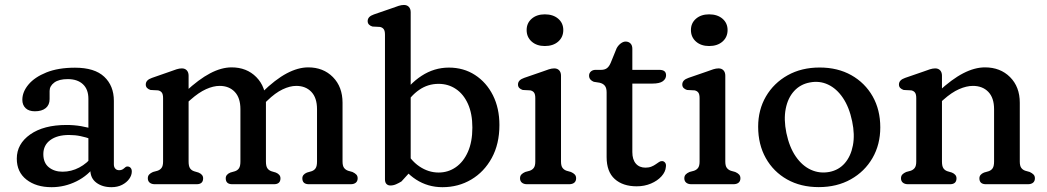

<svg xmlns="http://www.w3.org/2000/svg" viewBox="-20 -758 4308 790"><path d="M351.7 -58.8V-77.2L343.7 -88.8V-351.5Q343.7 -390.6 321.1 -411.5Q298.6 -432.5 258.6 -432.5Q222.5 -432.5 203.3 -418.3Q184.1 -404.1 184.1 -383.7V-350.3Q184.1 -326.3 168.1 -313.2Q152.1 -300.1 123.5 -300.1Q98.7 -300.1 85.3 -313Q71.9 -326 71.9 -347.3Q71.9 -380 97.3 -410.3Q122.7 -440.6 171.2 -460.1Q219.7 -479.5 288.6 -479.5Q369.1 -479.5 408.8 -442.3Q448.5 -405 448.5 -343.1V-81.6Q448.5 -70.8 454.3 -64.3Q460 -57.7 470.2 -57.7Q477.7 -57.7 482.3 -60Q486.8 -62.2 490.1 -65.1Q493.5 -68.1 496.7 -70.6Q499.9 -73 504.2 -73Q512.3 -73 517.3 -67.5Q522.3 -62 522.3 -52.4Q522.3 -37 511.8 -22.1Q501.2 -7.2 482.4 2.5Q463.6 12.2 438.5 12.2Q401.1 12.2 376.4 -6.4Q351.7 -24.9 351.7 -58.8ZM49.1 -105.3Q49.1 -166 104.4 -204.9Q159.8 -243.8 253.8 -243.8Q284.6 -243.8 313.7 -238.9Q342.7 -234 363.9 -226L354.3 -185.8Q334.1 -193.1 311.8 -197.8Q289.5 -202.6 264 -202.6Q215.5 -202.6 186.9 -181.6Q158.3 -160.6 158.3 -123.9Q158.3 -87.9 180.9 -69.7Q203.5 -51.5 237.3 -51.5Q273.4 -51.5 306 -68.7Q338.6 -85.8 362.3 -116.9L374.7 -80.7Q343.6 -36.2 294.8 -12Q246 12.2 192.1 12.2Q128.9 12.2 89 -18.9Q49.1 -50 49.1 -105.3Z M756 -446.6V-93.4Q756 -74.5 761.8 -65.8Q767.5 -57.1 778.6 -53.4L796.8 -48Q815.8 -40 815.8 -24.4Q815.8 0 788.8 0H617.2Q603.8 0 596 -6.4Q588.2 -12.8 588.2 -24.4Q588.2 -34 593.8 -40Q599.4 -46 609.6 -50.4L628 -55.4Q638.9 -59.1 644.9 -67.4Q651 -75.7 651 -93.4V-354.2Q651 -370.4 645.6 -377.3Q640.3 -384.2 630.4 -386.2L599.4 -387.8Q590.5 -390.6 585.1 -396.1Q579.8 -401.6 579.8 -410.2Q579.8 -419.6 586.1 -426.4Q592.5 -433.2 605.4 -437.6L680 -463.6Q694.7 -469.1 706.4 -472.9Q718.1 -476.6 728.2 -476.6Q741.2 -476.6 748.6 -468.5Q756 -460.4 756 -446.6ZM741.2 -327.4 715.8 -355.8 743 -380.8Q798.3 -432.2 844.8 -456.5Q891.2 -480.8 932.9 -480.8Q995 -480.8 1034.6 -440.8Q1074.2 -400.7 1074.2 -335.2V-93.4Q1074.2 -74.5 1080 -65.9Q1085.7 -57.3 1096.8 -53.4L1115 -48Q1134 -40 1134 -24.4Q1134 0 1107 0H935.8Q908.8 0 908.8 -24.4Q908.8 -40 927.8 -48L946.6 -53.4Q957.7 -57.1 963.4 -65.8Q969.2 -74.5 969.2 -93.4V-308.8Q969.2 -355.6 945.8 -380.1Q922.4 -404.6 883.7 -404.6Q857.7 -404.6 827.8 -391.1Q797.8 -377.6 764.2 -347.8ZM1064.2 -329.2 1038.8 -358.8 1058.2 -377.8Q1112.9 -431.3 1159.7 -456.1Q1206.4 -480.8 1248.1 -480.8Q1310.2 -480.8 1349.8 -440.8Q1389.4 -400.7 1389.4 -335.2V-93.4Q1389.4 -75.7 1395.6 -67.4Q1401.7 -59.1 1412.4 -55.4L1430.2 -50.4Q1440.4 -45.6 1446 -39.8Q1451.6 -34 1451.6 -24.4Q1451.6 -12.8 1444.1 -6.4Q1436.5 0 1422.6 0H1251Q1224 0 1224 -24.4Q1224 -40 1243 -48L1261.8 -53.4Q1272.9 -57.1 1278.6 -65.8Q1284.4 -74.5 1284.4 -93.4V-308.8Q1284.4 -355.6 1261 -380.1Q1237.6 -404.6 1198.9 -404.6Q1172.9 -404.6 1142.7 -390.2Q1112.4 -375.8 1079.4 -343.6Z M1669.8 -707.6V-53.2L1631.8 -11.4Q1621.1 -4.8 1609.7 0.2Q1598.3 5.2 1586.2 5.2Q1576.4 5.2 1570.2 -1Q1564 -7.2 1564 -19.8V-615.2Q1564 -631.4 1558.6 -638.3Q1553.3 -645.2 1543.4 -647.2L1512.4 -648.8Q1503.5 -651.4 1498.1 -657Q1492.8 -662.6 1492.8 -671.2Q1492.8 -680.6 1499.1 -687.4Q1505.5 -694.2 1518.4 -698.6L1593.8 -724.6Q1608.5 -730.1 1620.2 -733.9Q1631.9 -737.6 1642 -737.6Q1655 -737.6 1662.4 -729.5Q1669.8 -721.4 1669.8 -707.6ZM1642.7 -318.4 1625 -351.8Q1662.3 -411.9 1714.5 -445.9Q1766.6 -479.9 1826.9 -479.9Q1887.6 -479.9 1934.6 -449.4Q1981.6 -418.9 2008.3 -365.8Q2034.9 -312.6 2034.9 -243.6Q2034.9 -165.7 2003.5 -108.2Q1972.1 -50.7 1919.1 -19.3Q1866 12.2 1800.5 12.2Q1740.6 12.2 1691.9 -19.2Q1643.2 -50.7 1615.9 -104.7L1642.9 -148.8Q1667.9 -98.7 1705.4 -73.4Q1742.8 -48.1 1784.7 -48.1Q1824 -48.1 1855.4 -70Q1886.9 -91.8 1905.2 -133.1Q1923.6 -174.4 1923.6 -233.1Q1923.6 -290.1 1905.5 -330.4Q1887.4 -370.7 1855.9 -391.8Q1824.5 -413 1784.4 -413Q1740.6 -413 1704.7 -388.2Q1668.8 -363.5 1642.7 -318.4Z M2288.3 -446.6V-93.4Q2288.3 -75.7 2294.5 -67.4Q2300.6 -59.1 2311.3 -55.4L2329.1 -50.4Q2339.3 -46 2344.9 -40Q2350.5 -34 2350.5 -24.4Q2350.5 -12.8 2343 -6.4Q2335.4 0 2321.5 0H2148.7Q2135.3 0 2127.5 -6.4Q2119.7 -12.8 2119.7 -24.4Q2119.7 -34 2125.3 -40Q2130.9 -46 2141.1 -50.4L2159.5 -55.4Q2170.4 -59.1 2176.4 -67.4Q2182.5 -75.7 2182.5 -93.4V-354.2Q2182.5 -370.4 2177.1 -377.3Q2171.8 -384.2 2161.9 -386.2L2130.9 -387.8Q2122 -390.6 2116.6 -396.1Q2111.3 -401.6 2111.3 -410.2Q2111.3 -419.6 2117.6 -426.4Q2124 -433.2 2136.9 -437.6L2212.3 -463.6Q2227 -469.1 2238.7 -472.9Q2250.4 -476.6 2260.5 -476.6Q2273.5 -476.6 2280.9 -468.5Q2288.3 -460.4 2288.3 -446.6ZM2221.7 -568.6Q2188.5 -568.6 2167.7 -586.9Q2146.9 -605.3 2146.9 -634.4Q2146.9 -663 2167.7 -681Q2188.5 -699 2221.7 -699Q2255.8 -699 2276.8 -681Q2297.7 -663 2297.7 -634.4Q2297.7 -605.3 2276.8 -586.9Q2255.8 -568.6 2221.7 -568.6Z M2447 -417.7 2423.2 -421.4Q2414.3 -424.8 2409 -431.2Q2403.8 -437.7 2403.8 -446.9Q2403.8 -457 2411.2 -463.8Q2418.7 -470.6 2430.9 -470.6H2453.8Q2467.4 -470.6 2476.6 -477Q2485.8 -483.3 2492.7 -499.2L2517.2 -559.4Q2523.7 -571.5 2534.1 -579.3Q2544.4 -587 2554 -587Q2566.3 -587 2574.1 -579.3Q2581.8 -571.5 2581.8 -557.4V-132.2Q2581.8 -101.6 2596.2 -84.9Q2610.6 -68.2 2635.8 -68.2Q2649.6 -68.2 2659.9 -72.3Q2670.2 -76.4 2678 -82Q2685.7 -87.6 2692.1 -91.6Q2698.5 -95.6 2704.2 -95.2Q2711.6 -95 2716.6 -88.7Q2721.6 -82.3 2719.8 -71.2Q2718.3 -50.9 2701.8 -32.6Q2685.3 -14.2 2658.5 -2.8Q2631.7 8.6 2599.8 8.6Q2542.8 8.6 2509.4 -21.4Q2476 -51.3 2476 -111.8V-377.9Q2476 -395.9 2468.8 -405Q2461.7 -414.2 2447 -417.7ZM2532.2 -414.1V-470.6H2692.8Q2706.4 -470.6 2713.5 -465.2Q2720.6 -459.7 2720.6 -448.3Q2720.6 -433.6 2707.3 -423.8Q2694 -414.1 2664.2 -414.1Z M2964.3 -446.6V-93.4Q2964.3 -75.7 2970.5 -67.4Q2976.6 -59.1 2987.3 -55.4L3005.1 -50.4Q3015.3 -46 3020.9 -40Q3026.5 -34 3026.5 -24.4Q3026.5 -12.8 3019 -6.4Q3011.4 0 2997.5 0H2824.7Q2811.3 0 2803.5 -6.4Q2795.7 -12.8 2795.7 -24.4Q2795.7 -34 2801.3 -40Q2806.9 -46 2817.1 -50.4L2835.5 -55.4Q2846.4 -59.1 2852.4 -67.4Q2858.5 -75.7 2858.5 -93.4V-354.2Q2858.5 -370.4 2853.1 -377.3Q2847.8 -384.2 2837.9 -386.2L2806.9 -387.8Q2798 -390.6 2792.6 -396.1Q2787.3 -401.6 2787.3 -410.2Q2787.3 -419.6 2793.6 -426.4Q2800 -433.2 2812.9 -437.6L2888.3 -463.6Q2903 -469.1 2914.7 -472.9Q2926.4 -476.6 2936.5 -476.6Q2949.5 -476.6 2956.9 -468.5Q2964.3 -460.4 2964.3 -446.6ZM2897.7 -568.6Q2864.5 -568.6 2843.7 -586.9Q2822.9 -605.3 2822.9 -634.4Q2822.9 -663 2843.7 -681Q2864.5 -699 2897.7 -699Q2931.8 -699 2952.8 -681Q2973.7 -663 2973.7 -634.4Q2973.7 -605.3 2952.8 -586.9Q2931.8 -568.6 2897.7 -568.6Z M3352.5 -480.2Q3426.6 -480.2 3482.8 -448.7Q3538.9 -417.1 3570.5 -361.7Q3602 -306.2 3602 -233.9Q3602 -163.3 3569.9 -107.7Q3537.7 -52.1 3480.6 -20.1Q3423.5 11.9 3348.7 11.9Q3274.8 11.9 3218.6 -19.7Q3162.5 -51.3 3131 -107.4Q3099.5 -163.5 3099.5 -236.7Q3099.5 -306.2 3131.6 -361.3Q3163.8 -416.3 3220.8 -448.3Q3277.8 -480.2 3352.5 -480.2ZM3392.7 -50.6Q3431.2 -58.1 3456 -86.6Q3480.8 -115.1 3489.3 -159.6Q3497.8 -204 3486.3 -258.6Q3474.3 -316.8 3448.3 -355.2Q3422.3 -393.7 3387 -410.1Q3351.8 -426.6 3311.6 -418.6Q3272.9 -411.3 3247.3 -383.2Q3221.7 -355.1 3213 -310.9Q3204.2 -266.7 3215.6 -211Q3227.9 -152.2 3254.4 -113.9Q3280.9 -75.5 3316.9 -59.3Q3352.8 -43.1 3392.7 -50.6Z M3855.8 -446.6V-93.4Q3855.8 -74.5 3861.6 -65.8Q3867.3 -57.1 3878.4 -53.4L3896.6 -48Q3915.6 -40 3915.6 -24.4Q3915.6 0 3888.6 0H3716.2Q3702.8 0 3695 -6.4Q3687.2 -12.8 3687.2 -24.4Q3687.2 -34 3692.8 -40Q3698.4 -46 3708.6 -50.4L3727 -55.4Q3737.9 -59.1 3743.9 -67.4Q3750 -75.7 3750 -93.4V-354.2Q3750 -370.4 3744.6 -377.3Q3739.3 -384.2 3729.4 -386.2L3698.4 -387.8Q3689.5 -390.6 3684.1 -396.1Q3678.8 -401.6 3678.8 -410.2Q3678.8 -419.6 3685.1 -426.4Q3691.5 -433.2 3704.4 -437.6L3779.8 -463.6Q3794.5 -469.1 3806.2 -472.9Q3817.9 -476.6 3828 -476.6Q3841 -476.6 3848.4 -468.5Q3855.8 -460.4 3855.8 -446.6ZM3839 -327.4 3813.6 -355.8 3840.8 -380.8Q3896.3 -432.4 3943.4 -456.6Q3990.4 -480.8 4032.7 -480.8Q4095.8 -480.8 4135.9 -440.8Q4176 -400.7 4176 -335.2V-93.4Q4176 -75.7 4182.1 -67.3Q4188.1 -58.9 4199 -55.4L4216.8 -50.4Q4227 -45.6 4232.6 -39.8Q4238.2 -34 4238.2 -24.4Q4238.2 -12.8 4230.7 -6.4Q4223.1 0 4209.2 0H4036.8Q4009.8 0 4009.8 -24.4Q4009.8 -40 4028.8 -48L4047.6 -53.4Q4058.7 -57.1 4064.4 -65.8Q4070.2 -74.5 4070.2 -93.4V-308.8Q4070.2 -355.4 4046.5 -380Q4022.8 -404.6 3983.1 -404.6Q3956.7 -404.6 3926.2 -391.2Q3895.6 -377.8 3862 -347.8Z"/></svg>

Font: Fraunces SuperSoft Wonky
Style: Regular
Weight: 900
Version: Version 1.000;[b76b70a41]